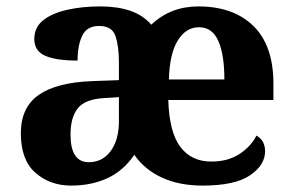

<svg xmlns="http://www.w3.org/2000/svg" viewBox="-20 -569 915 599"><path d="M202 10Q136 10 90.5 -30Q45 -70 45 -153Q45 -234 101 -273Q157 -312 269 -316L351 -319V-374Q351 -424 340.5 -456Q330 -488 289 -488Q251 -488 236.5 -457.5Q222 -427 222 -380Q155 -380 121 -395Q87 -410 87 -447Q87 -484 115 -506Q143 -528 190 -538.5Q237 -549 293 -549Q346 -549 386 -535.5Q426 -522 452 -492Q512 -549 599 -549Q708 -549 770.5 -488Q833 -427 833 -308V-257H505Q508 -157 542.5 -111Q577 -65 639 -65Q691 -65 727 -88.5Q763 -112 780 -146Q807 -131 807 -97Q807 -54 760 -22Q713 10 612 10Q539 10 485 -15Q431 -40 399 -86Q365 -36 315 -13Q265 10 202 10ZM680 -321Q680 -399 661 -441.5Q642 -484 601 -484Q560 -484 534.5 -442.5Q509 -401 507 -321ZM257 -63Q300 -63 325.5 -98Q351 -133 351 -191V-266L306 -263Q246 -260 223 -231.5Q200 -203 200 -149Q200 -63 257 -63Z"/></svg>

Font: Noto Serif Bengali
Style: Bold
Weight: 700
Designer: Juan Bruce, Universal Thirst, Indian Type Foundry and the Monotype Design Team.
Foundry: Monotype Imaging Inc.
Version: Version 2.003; ttfautohint (v1.8.4.7-5d5b)